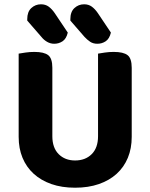

<svg xmlns="http://www.w3.org/2000/svg" viewBox="-20 -858 701 895"><path d="M330 17Q268 17 219.5 0Q171 -17 137 -48Q103 -79 85 -122.5Q67 -166 67 -220V-608Q78 -610 98.5 -613Q119 -616 140 -616Q185 -616 204.5 -601Q224 -586 224 -542V-223Q224 -169 253.5 -139.5Q283 -110 330 -110Q378 -110 407.5 -139.5Q437 -169 437 -223V-608Q448 -610 468.5 -613Q489 -616 510 -616Q555 -616 574.5 -601Q594 -586 594 -542V-220Q594 -166 576 -122.5Q558 -79 524 -48Q490 -17 441 0Q392 17 330 17ZM107 -762V-769Q107 -803 126 -820.5Q145 -838 171 -838Q192 -838 207 -827Q222 -816 235 -797L296 -706Q289 -677 271.5 -665.5Q254 -654 233 -654Q215 -654 199.5 -663Q184 -672 173 -686ZM308 -762V-769Q308 -803 327 -820.5Q346 -838 372 -838Q393 -838 408 -827Q423 -816 436 -797L497 -706Q490 -677 472.5 -665.5Q455 -654 434 -654Q414 -654 400 -663.5Q386 -673 374 -686Z"/></svg>

Font: Baloo Chettan 2
Style: Bold
Weight: 700
Designer: Maithili Shingre, Unnati Kotecha and Ek Type
Foundry: Ek Type
Version: Version 1.640;hotconv 1.0.111;makeotfexe 2.5.65597; ttfautoh